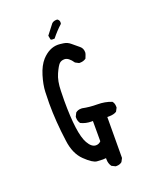

<svg xmlns="http://www.w3.org/2000/svg" viewBox="-148 -903 797 980"><g transform="rotate(-20 250.0 -413.0)"><path d="M314 -10H308L288 -20Q276 -37 276 -59V-66Q270 -65 259 -65Q249 -65 227 -66.5Q205 -68 164 -107.5Q123 -147 114 -220Q99 -329 99 -427Q99 -451 100.5 -489.5Q102 -528 116.5 -575.5Q131 -623 156 -651Q196 -694 243 -694Q252 -694 273 -691Q294 -688 310.5 -673.5Q327 -659 346 -644Q361 -632 361 -610Q361 -602 351 -579Q337 -569 319 -569H313L294 -579Q271 -613 249 -613Q231 -613 220.5 -602.5Q210 -592 194 -556.5Q178 -521 177 -467L176 -415Q176 -235 208 -179Q227 -145 251 -145Q267 -145 278 -157V-267H270Q239 -267 213 -280Q203 -294 203 -311V-317L213 -337Q225 -347 242 -347H248Q286 -339 328 -339Q370 -339 405 -325Q415 -314 415 -296V-290L405 -271Q390 -261 363 -261H354L353 -39L343 -20Q331 -10 314 -10ZM238 -729H223L217 -732L213 -754L254 -807Q264 -816 279 -816H284Q295 -809 295 -797L294 -789Q264 -762 238 -729Z"/></g></svg>

Font: Xiaolai Mono SC
Style: Regular
Weight: 400
Monospace: yes
Designer: LXGW / Nozomi Seto
Version: Version 3.113;September 30, 2024